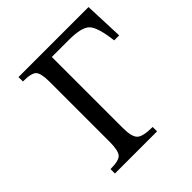

<svg xmlns="http://www.w3.org/2000/svg" viewBox="-177 -791 925 925"><g transform="rotate(-45 285.5 -328.5)"><path d="M563 -657 571 -456H537Q525 -555 498.5 -583.5Q472 -612 386 -612H268V-127Q268 -68 287.5 -49Q307 -30 373 -30V0H86V-30Q144 -30 160 -48.5Q176 -67 176 -127V-534Q176 -593 160 -610Q144 -627 86 -627V-657Z"/></g></svg>

Font: myMathFont
Style: Regular
Weight: 400
Designer: Ross Mills, John Hudson & Paul Hanslow, Tiro Typeworks Ltd; with prior portions MicroPress Inc., and Coen Hoffman. Math 
Foundry: Tiro Typeworks Ltd
Version: Version 2.13 b171